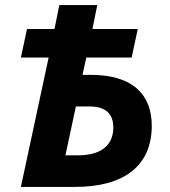

<svg xmlns="http://www.w3.org/2000/svg" viewBox="-20 -734 668 754"><path d="M62 -508H171L62 0H276C463 0 576 -80 576 -240C576 -359 505 -440 337 -440H304L319 -508H497L521 -620H343L362 -714H213L194 -620H86ZM237 -124 278 -316H331C394 -316 425 -288 425 -233C425 -175 390 -124 286 -124Z"/></svg>

Font: BC Sans
Style: Bold Italic
Weight: 700
Italic angle: -12°
Designer: Monotype Design Team
Province of B.C.
Foundry: Monotype Imaging Inc.
Version: Version 2.000;GOOG;noto-source:20170915:90ef993387c0